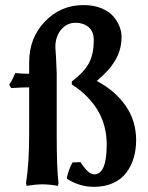

<svg xmlns="http://www.w3.org/2000/svg" viewBox="-20 -722 579 752"><path d="M348.1 9.8Q292.5 9.8 243.2 -21L242.2 -23.9Q243.7 -38.1 251.2 -57.9Q258.8 -77.6 264.2 -85.9L295.9 -86.9Q306.2 -68.8 320.8 -54Q335.4 -39.1 349.1 -39.1Q397.9 -39.1 397.9 -155.8Q397.9 -231.9 361.8 -291.3Q325.7 -350.6 261.2 -391.1V-402.8Q310.1 -439.9 328.6 -475.3Q347.2 -510.7 347.2 -564.9Q347.2 -599.1 326.7 -616Q306.2 -632.8 275.9 -632.8Q242.2 -632.8 219.5 -606Q196.8 -579.1 196.8 -537.1Q196.8 -534.7 197.3 -529.3Q197.8 -523.9 198.2 -515.9Q198.7 -507.8 199.2 -502Q202.1 -441.9 202.1 -436V-199.2Q202.1 -62 209 -5.9L207 5.9Q172.9 0 146 0Q120.1 0 84 5.9L82 -5.9Q94.2 -79.6 94.2 -200.2V-379.9Q66.4 -379.9 23.9 -377L16.1 -390.1Q29.3 -410.2 40 -436Q63 -433.1 94.2 -433.1V-478Q94.2 -573.7 156 -637.9Q217.8 -702.1 307.1 -702.1Q346.7 -702.1 377.2 -689.7Q407.7 -677.2 424.1 -657.7Q440.4 -638.2 448.2 -617.9Q456.1 -597.7 456.1 -578.1Q456.1 -527.8 431.9 -486.6Q407.7 -445.3 358.9 -404.8Q430.7 -367.2 471.9 -308.1Q513.2 -249 513.2 -172.9Q513.2 -135.3 503.4 -103Q493.7 -70.8 474.4 -45.2Q455.1 -19.5 422.6 -4.9Q390.1 9.8 348.1 9.8Z"/></svg>

Font: Linear Smooth
Style: Bold
Weight: 700
Designer: Philipp H. Poll, Flanker
Foundry: Philipp H. Poll, reworked by Flanker
Version: Version 1.061 | FøM Fix